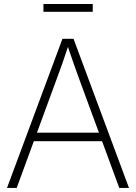

<svg xmlns="http://www.w3.org/2000/svg" viewBox="-20 -917 664 937"><path d="M14.2 0 284.7 -727.5H338.9L609.4 0H562L370.1 -521.5Q355.5 -561.5 339.6 -606.4Q323.7 -651.4 304.7 -708H318.4Q299.8 -651.4 283.9 -606.4Q268.1 -561.5 252.9 -521.5L61.5 0ZM131.8 -228V-269.5H491.7V-228ZM432.6 -897.5V-859.4H191.9V-897.5Z"/></svg>

Font: Inter 28pt ExtraLight
Style: Regular
Weight: 250
Designer: Rasmus Andersson
Foundry: rsms
Version: Version 4.001;git-66647c0bb